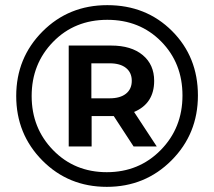

<svg xmlns="http://www.w3.org/2000/svg" viewBox="-20 -723 832 746"><path d="M397 -703Q548 -703 648.5 -602.5Q749 -502 749 -352Q749 -203 646.5 -100Q544 3 395 3Q246 3 144.5 -99.5Q43 -202 43 -350Q43 -498 145 -600.5Q247 -703 397 -703ZM397 -646Q270 -646 186.5 -560.5Q103 -475 103 -350Q103 -225 186.5 -139.5Q270 -54 395 -54Q520 -54 604.5 -140Q689 -226 689 -352Q689 -478 606 -562Q523 -646 397 -646ZM247 -154V-546H412Q490 -546 534.5 -509Q579 -472 579 -409Q579 -321 501 -288L589 -154H499L422 -272H412H336V-154ZM335 -341H406Q447 -341 469.5 -359Q492 -377 492 -409Q492 -441 469.5 -459Q447 -477 406 -477H335Z"/></svg>

Font: Belfius21
Style: Bold
Weight: 700
Designer: Montserrat's base design by Julieta Ulanovsky, modified by Coast SPRL for Belfius Bank NV.
Foundry: Montserrat's base design by Julieta Ulanovsky, modified by Coast SPRL for Belfius Bank NV.
Version: Version 2.000;FEAKit 1.0